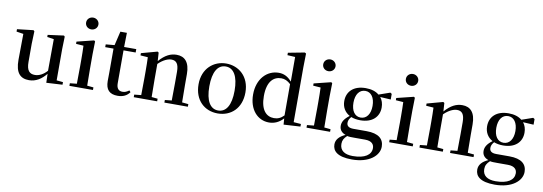

<svg xmlns="http://www.w3.org/2000/svg" viewBox="-72 -1336 5993 2118"><g transform="rotate(10 2924.5 -277.0)"><path d="M451 11 631 1V-28L559 -35V-385L563 -525L553 -536L374 -512V-488L449 -477L447 -123C408 -79 361 -52 311 -52C252 -52 218 -84 218 -181V-385L223 -525L212 -536L30 -515V-488L108 -476L105 -187C104 -37 161 16 258 16C335 16 399 -27 448 -89Z M837 -655C874 -655 906 -682 906 -721C906 -759 874 -787 837 -787C799 -787 768 -759 768 -721C768 -682 799 -655 837 -655ZM784 0H972V-29L901 -36C900 -93 899 -177 899 -232V-385L902 -532L890 -541L700 -494V-469L784 -463C786 -414 787 -367 787 -300V-232L785 -37L708 -29V0Z M1250 16C1312 16 1355 -7 1384 -48L1369 -65C1342 -46 1323 -37 1295 -37C1253 -37 1228 -62 1228 -121V-489H1364V-527H1228L1231 -686H1158L1121 -529L1023 -520V-489H1116V-223C1116 -185 1115 -161 1115 -126C1115 -29 1159 16 1250 16Z M1847 0H2035V-29L1964 -36L1962 -232V-353C1962 -486 1905 -543 1815 -543C1749 -543 1687 -515 1620 -438L1614 -532L1601 -541L1422 -492V-467L1505 -461C1507 -412 1508 -368 1508 -301V-232L1506 -37L1429 -29V0H1691V-29L1623 -36L1621 -232V-406C1677 -461 1730 -481 1767 -481C1820 -481 1850 -449 1850 -359V-232L1848 -37L1772 -29V0Z M2370 16C2517 16 2633 -85 2633 -265C2633 -444 2510 -543 2370 -543C2231 -543 2108 -443 2108 -265C2108 -86 2223 16 2370 16ZM2370 -17C2282 -17 2229 -100 2229 -263C2229 -426 2282 -510 2370 -510C2459 -510 2512 -426 2512 -263C2512 -100 2459 -17 2370 -17Z M3109 11 3296 0V-29L3214 -35V-649L3217 -804L3202 -813L3018 -778V-751L3105 -746V-470C3062 -521 3014 -543 2959 -543C2827 -543 2720 -434 2720 -258C2720 -91 2816 16 2945 16C3007 16 3061 -10 3104 -58ZM3102 -91C3067 -55 3033 -41 2991 -41C2905 -41 2840 -106 2840 -262C2840 -427 2911 -488 2997 -488C3034 -488 3067 -474 3102 -441Z M3493 -655C3530 -655 3562 -682 3562 -721C3562 -759 3530 -787 3493 -787C3455 -787 3424 -759 3424 -721C3424 -682 3455 -655 3493 -655ZM3440 0H3628V-29L3557 -36C3556 -93 3555 -177 3555 -232V-385L3558 -532L3546 -541L3356 -494V-469L3440 -463C3442 -414 3443 -367 3443 -300V-232L3441 -37L3364 -29V0Z M3932 -213C3865 -213 3826 -272 3826 -362C3826 -454 3867 -512 3934 -512C3998 -512 4040 -455 4040 -362C4040 -272 3999 -213 3932 -213ZM3933 -183C4067 -183 4142 -257 4142 -362C4142 -406 4130 -444 4106 -474L4225 -467V-530L4208 -541L4082 -497C4048 -526 3998 -543 3933 -543C3798 -543 3723 -469 3723 -362C3723 -295 3754 -241 3811 -210C3753 -167 3732 -128 3732 -87C3732 -43 3756 -12 3802 4C3733 35 3699 76 3699 128C3699 202 3754 259 3917 259C4111 259 4218 163 4218 64C4218 -22 4160 -77 4023 -77H3876C3822 -77 3800 -98 3800 -132C3800 -158 3809 -176 3830 -201C3859 -189 3893 -183 3933 -183ZM3822 13C3844 18 3867 18 3904 18H4023C4101 18 4125 56 4125 96C4125 170 4056 220 3919 220C3827 220 3774 182 3774 109C3774 69 3789 43 3822 13Z M4419 -655C4456 -655 4488 -682 4488 -721C4488 -759 4456 -787 4419 -787C4381 -787 4350 -759 4350 -721C4350 -682 4381 -655 4419 -655ZM4366 0H4554V-29L4483 -36C4482 -93 4481 -177 4481 -232V-385L4484 -532L4472 -541L4282 -494V-469L4366 -463C4368 -414 4369 -367 4369 -300V-232L4367 -37L4290 -29V0Z M5047 0H5235V-29L5164 -36L5162 -232V-353C5162 -486 5105 -543 5015 -543C4949 -543 4887 -515 4820 -438L4814 -532L4801 -541L4622 -492V-467L4705 -461C4707 -412 4708 -368 4708 -301V-232L4706 -37L4629 -29V0H4891V-29L4823 -36L4821 -232V-406C4877 -461 4930 -481 4967 -481C5020 -481 5050 -449 5050 -359V-232L5048 -37L4972 -29V0Z M5532 -213C5465 -213 5426 -272 5426 -362C5426 -454 5467 -512 5534 -512C5598 -512 5640 -455 5640 -362C5640 -272 5599 -213 5532 -213ZM5533 -183C5667 -183 5742 -257 5742 -362C5742 -406 5730 -444 5706 -474L5825 -467V-530L5808 -541L5682 -497C5648 -526 5598 -543 5533 -543C5398 -543 5323 -469 5323 -362C5323 -295 5354 -241 5411 -210C5353 -167 5332 -128 5332 -87C5332 -43 5356 -12 5402 4C5333 35 5299 76 5299 128C5299 202 5354 259 5517 259C5711 259 5818 163 5818 64C5818 -22 5760 -77 5623 -77H5476C5422 -77 5400 -98 5400 -132C5400 -158 5409 -176 5430 -201C5459 -189 5493 -183 5533 -183ZM5422 13C5444 18 5467 18 5504 18H5623C5701 18 5725 56 5725 96C5725 170 5656 220 5519 220C5427 220 5374 182 5374 109C5374 69 5389 43 5422 13Z"/></g></svg>

Font: Noto Serif JP SemiBold
Style: Regular
Weight: 600
Designer: Ryoko NISHIZUKA 西塚涼子 (kana & ideographs); Frank Grießhammer (Latin, Greek & Cyrillic); Wenlong ZHANG 张文龙 (bopomofo); San
Foundry: Adobe
Version: Version 2.001;hotconv 1.1.0;makeotfexe 2.6.0